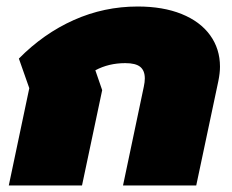

<svg xmlns="http://www.w3.org/2000/svg" viewBox="-20 -570 712 590"><path d="M70 -299 38 -390Q114 -467 207 -508.5Q300 -550 403 -550Q481 -550 538 -527Q595 -504 625.5 -462Q656 -420 656 -365Q656 -346 651 -321L583 0H358L422 -304Q425 -318 425 -329Q425 -353 411 -364.5Q397 -376 365 -376Q314 -376 273 -354L294 -293L232 0H7Z"/></svg>

Font: Prompt Black
Style: Italic
Weight: 900
Italic angle: -12°
Designer: Katatrad Team
Foundry: CadsonDemak
Version: Version 1.001